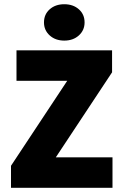

<svg xmlns="http://www.w3.org/2000/svg" viewBox="-20 -888 582 908"><path d="M32 0V-104L298 -506H58V-650H510V-546L244 -144H512V0ZM284 -696Q242 -696 215 -720.5Q188 -745 188 -782Q188 -820 215 -844Q242 -868 284 -868Q326 -868 353 -844Q380 -820 380 -782Q380 -745 353 -720.5Q326 -696 284 -696Z"/></svg>

Font: Source Sans 3 Black
Style: Regular
Weight: 900
Designer: Paul D. Hunt
Foundry: Adobe
Version: Version 3.046;hotconv 1.0.118;makeotfexe 2.5.65603